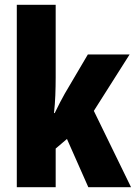

<svg xmlns="http://www.w3.org/2000/svg" viewBox="-20 -780 566 800"><path d="M212 -458Q212 -420 210.5 -382.5Q209 -345 205 -309H208Q219 -332 230 -353Q241 -374 250 -390L346 -553H520L371 -318L526 0H348L259 -201L212 -161V0H50V-760H212Z"/></svg>

Font: Noto Sans Tamil ExtraCondensed Black
Style: Regular
Weight: 900
Width: 2
Designer: Jelle Bosma - Monotype Design Team
Foundry: Monotype Imaging Inc.
Version: Version 2.004; ttfautohint (v1.8.4.7-5d5b)